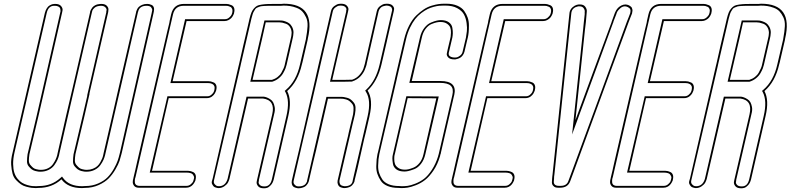

<svg xmlns="http://www.w3.org/2000/svg" viewBox="-20 -815 4245 1031"><path d="M523 -794H524Q545 -794 554.5 -783Q564 -772 562 -761L561 -750L460 -312H461L434 -194L385 13Q382 33 382 47Q382 61 390 70.5Q398 80 404.5 85.5Q411 91 421 93.5Q431 96 436 96.5Q441 97 446 97H447Q464 97 479 91Q494 85 503 76.5Q512 68 518.5 56.5Q525 45 528.5 36.5Q532 28 534 19L536 9L583 -194L617 -343L711 -750Q711 -752 712 -755Q713 -758 716.5 -765.5Q720 -773 726 -778.5Q732 -784 743.5 -789Q755 -794 770 -794H771Q776 -794 781 -793Q786 -792 794 -788.5Q802 -785 805.5 -776Q809 -767 806 -753L804 -743L635 1Q634 6 632 13Q628 30 622 48.5Q616 67 600 94.5Q584 122 564 142.5Q544 163 510 178.5Q476 194 435 194Q429 195 420 195Q345 195 310 148Q259 194 187 194Q181 195 172 195Q161 195 149.5 193.5Q138 192 121 187.5Q104 183 92 174.5Q80 166 66.5 152Q53 138 47.5 118Q42 98 40 69.5Q38 41 48 3L221 -746Q225 -761 232 -771.5Q239 -782 247.5 -786.5Q256 -791 262 -792.5Q268 -794 273 -794H276Q298 -794 307.5 -783Q317 -772 316 -761L314 -750L214 -312L187 -194L138 13Q135 33 135 47Q135 61 143 70.5Q151 80 157.5 85.5Q164 91 174 93.5Q184 96 189 96.5Q194 97 199 97H200Q221 97 238 88.5Q255 80 264.5 66Q274 52 279 41Q284 30 287 19L289 9L335 -194L370 -343L464 -750Q464 -752 464.5 -754.5Q465 -757 468.5 -763.5Q472 -770 476.5 -775.5Q481 -781 490.5 -786.5Q500 -792 513 -793Q519 -794 523 -794ZM521 -784Q518 -784 512 -783Q496 -781 487 -772.5Q478 -764 476.5 -759.5Q475 -755 474 -751L343 -184Q336 -152 321 -87.5Q306 -23 299 9L297 19Q294 31 288.5 43.5Q283 56 272 71.5Q261 87 241.5 97Q222 107 197 107H196Q192 107 186 106.5Q180 106 169 103Q158 100 150 94Q142 88 133.5 77.5Q125 67 125 51Q125 35 128 13L177 -194L204 -312L304 -750Q305 -752 305 -754.5Q305 -757 304.5 -763Q304 -769 301.5 -773Q299 -777 292 -780.5Q285 -784 274 -784H271Q240 -784 231 -746L58 3Q50 38 50.5 66Q51 94 57 112.5Q63 131 74.5 145Q86 159 98.5 166.5Q111 174 126.5 178.5Q142 183 152.5 184Q163 185 174 185L188 184H189H190Q256 184 304 141L313 133L319 141Q351 185 422 185L436 184H437H438Q476 184 507.5 170Q539 156 558 136.5Q577 117 591.5 91Q606 65 612 47.5Q618 30 622 13L625 1L794 -743L796 -753Q799 -762 796.5 -767.5Q794 -773 791 -776.5Q788 -780 783 -781.5Q778 -783 775 -783.5Q772 -784 769 -784H768Q729 -784 722 -753L721 -751L544 19Q541 31 535.5 43.5Q530 56 519 71.5Q508 87 488.5 97Q469 107 444 107H443Q439 107 433 106.5Q427 106 416 103Q405 100 397 94Q389 88 380.5 77.5Q372 67 372 51Q372 35 375 13L424 -194L449 -302H448L551 -750Q550 -752 552 -759.5Q554 -767 546 -775.5Q538 -784 522 -784Z M1141 -331Q1141 -330 1140.5 -328.5Q1140 -327 1138 -322.5Q1136 -318 1134 -314Q1132 -310 1127.5 -305Q1123 -300 1118 -296.5Q1113 -293 1106 -290.5Q1099 -288 1090 -288H1056H1047H897H886L799 91L796 102H803H939H944H951H986H988Q994 102 1001 103.5Q1008 105 1017 109Q1026 113 1030 123.5Q1034 134 1030 150Q1030 152 1029 155Q1028 158 1024 165Q1020 172 1014.5 178Q1009 184 1000 188.5Q991 193 979 193H945H936H786H772H760H733H732H729H725Q708 193 700 182.5Q692 172 693 161L694 150L695 148L697 138L702 117L707 96L708 91L717 51L879 -650L889 -691L890 -696Q890 -697 890.5 -699.5Q891 -702 891 -703Q893 -710 899 -738Q912 -794 968 -794H988H1010H1146H1151H1158H1193H1195Q1201 -794 1207.5 -792.5Q1214 -791 1223.5 -787Q1233 -783 1237 -772.5Q1241 -762 1237 -746Q1237 -744 1236 -741Q1235 -738 1231 -730.5Q1227 -723 1221.5 -717.5Q1216 -712 1206.5 -707Q1197 -702 1186 -702H1152H1143H993H982L907 -379H914H1050H1055H1062H1097H1099Q1106 -379 1112.5 -377.5Q1119 -376 1128 -372Q1137 -368 1141 -357.5Q1145 -347 1141 -331ZM988 -794H1010ZM1131 -331Q1134 -344 1131 -352Q1128 -360 1121 -363.5Q1114 -367 1108.5 -368Q1103 -369 1097 -369H895L974 -712H1188Q1201 -712 1211 -721Q1221 -730 1223.5 -736Q1226 -742 1227 -746Q1230 -758 1227 -766.5Q1224 -775 1216.5 -778.5Q1209 -782 1204 -783Q1199 -784 1193 -784H967Q920 -784 909 -738L707 139L706 140L705 146V147L704 150Q704 151 704 152Q704 153 704 156.5Q704 160 704 163.5Q704 167 705.5 170.5Q707 174 709.5 176.5Q712 179 717 181Q722 183 728 183H982Q995 183 1005 174Q1015 165 1017 159.5Q1019 154 1020 150Q1024 139 1021 132Q1018 125 1014.5 121Q1011 117 1004.5 115Q998 113 994 112.5Q990 112 986 112H784L879 -298H1093Q1106 -298 1115.5 -306.5Q1125 -315 1127.5 -321Q1130 -327 1131 -331ZM986 -784H1008Z M1440 -386Q1457 -391 1470.5 -401.5Q1484 -412 1491.5 -425.5Q1499 -439 1503 -448.5Q1507 -458 1509 -467L1510 -472L1542 -611Q1545 -623 1545 -628Q1545 -630 1545.5 -634Q1546 -638 1546 -640Q1545 -658 1536.5 -670.5Q1528 -683 1515.5 -687.5Q1503 -692 1495.5 -693.5Q1488 -695 1481 -695H1480H1407L1389 -614L1336 -386H1394ZM1492 -794Q1494 -794 1498 -794.5Q1502 -795 1504 -795Q1677 -795 1633 -608L1632 -602V-601V-602V-601L1604 -480Q1603 -476 1601 -469Q1580 -376 1522 -326Q1548 -277 1528 -192L1450 148Q1445 168 1434 179.5Q1423 191 1414.5 193.5Q1406 196 1399 196H1397Q1375 196 1366 185Q1357 174 1358 163L1360 152L1442 -202Q1459 -277 1392 -286H1312L1212 146Q1209 156 1204 165.5Q1199 175 1185 185Q1171 195 1153 195Q1151 195 1148.5 194.5Q1146 194 1138.5 192Q1131 190 1127 185.5Q1123 181 1119 173.5Q1115 166 1119 154L1122 144L1197 -182L1261 -460L1264 -472L1261 -460L1264 -472L1285 -565Q1286 -566 1307 -659Q1308 -661 1308 -663L1320 -715Q1325 -735 1330 -747.5Q1335 -760 1343.5 -769.5Q1352 -779 1360 -783.5Q1368 -788 1386 -790.5Q1404 -793 1419.5 -793.5Q1435 -794 1467 -794ZM1441 -376H1439H1324L1400 -705H1484Q1489 -705 1495 -704.5Q1501 -704 1512.5 -700Q1524 -696 1532.5 -690Q1541 -684 1548 -671.5Q1555 -659 1556 -643Q1556 -639 1555.5 -635Q1555 -631 1555 -630Q1555 -624 1552 -611L1519 -467Q1517 -458 1513 -447.5Q1509 -437 1500.5 -422Q1492 -407 1476.5 -394.5Q1461 -382 1441 -376ZM1490 -784H1465Q1463 -784 1459 -784Q1435 -784 1424.5 -784Q1414 -784 1398.5 -783Q1383 -782 1377.5 -780.5Q1372 -779 1363 -775Q1354 -771 1351.5 -767Q1349 -763 1344 -755Q1339 -747 1336.5 -738Q1334 -729 1330 -715L1271 -460L1274 -472L1129 154Q1126 167 1133.5 175Q1141 183 1146.5 184Q1152 185 1155 185Q1190 185 1202 146L1304 -296H1395H1396Q1404 -295 1412 -292Q1420 -289 1430.5 -282.5Q1441 -276 1446.5 -266Q1452 -256 1455 -240Q1458 -224 1452 -202L1370 152Q1371 154 1369 161.5Q1367 169 1374.5 177.5Q1382 186 1399 186H1401Q1431 186 1440 148L1518 -192Q1537 -274 1513 -320L1509 -327L1516 -333Q1571 -380 1591 -469L1622 -602V-601L1623 -608Q1630 -646 1631.5 -674Q1633 -702 1623.5 -722Q1614 -742 1602.5 -754Q1591 -766 1572.5 -773Q1554 -780 1537.5 -782.5Q1521 -785 1501 -785Q1501 -785 1497 -784.5Q1493 -784 1490 -784Z M2003 -754Q2007 -772 2020.5 -782Q2034 -792 2045 -794L2057 -795Q2079 -795 2088.5 -784.5Q2098 -774 2096 -764L2094 -753L2080 -693L2059 -601L2058 -596L2031 -480Q2030 -475 2028 -467Q2007 -379 1954 -329Q1985 -280 1964 -191V-190Q1964 -189 1957 -159.5Q1950 -130 1943.5 -101Q1937 -72 1936 -71L1899 93L1884 154Q1884 155 1884 156.5Q1884 158 1882.5 162Q1881 166 1878.5 170Q1876 174 1871.5 179Q1867 184 1861.5 187Q1856 190 1847 192.5Q1838 195 1828 195Q1826 195 1823 194.5Q1820 194 1813 192Q1806 190 1801.5 186Q1797 182 1794 173.5Q1791 165 1793 154L1836 -32L1849 -86L1853 -105L1864 -151Q1866 -159 1870 -176Q1874 -193 1876 -201Q1879 -221 1878.5 -235Q1878 -249 1870.5 -258Q1863 -267 1856 -272.5Q1849 -278 1838.5 -281Q1828 -284 1822.5 -284.5Q1817 -285 1812 -285H1741L1705 -128L1679 -16L1678 -11Q1670 22 1663 51L1653 94L1639 155Q1639 156 1638.5 157.5Q1638 159 1636.5 163Q1635 167 1632.5 171Q1630 175 1625.5 180Q1621 185 1615.5 188Q1610 191 1601 193.5Q1592 196 1582 196Q1580 196 1577 195.5Q1574 195 1567 193Q1560 191 1555 187Q1550 183 1547.5 174.5Q1545 166 1547 155L1555 120Q1556 115 1558 107Q1560 99 1561 94L1586 -11L1615 -137L1639 -243L1665 -356L1689 -461L1720 -594L1743 -693L1757 -754Q1761 -772 1774.5 -782Q1788 -792 1799 -794L1811 -795Q1833 -795 1842.5 -784.5Q1852 -774 1851 -764L1849 -753L1835 -693L1812 -594L1764 -386H1822Q1862 -387 1871 -387Q1896 -395 1913 -416Q1930 -437 1934 -455L1939 -472ZM2013 -754 1949 -472Q1949 -471 1948.5 -468Q1948 -465 1945 -457Q1942 -449 1939 -441Q1936 -433 1929.5 -423Q1923 -413 1915.5 -405Q1908 -397 1896.5 -389.5Q1885 -382 1872 -378L1871 -377H1869Q1858 -377 1820 -376H1752L1839 -753V-754Q1838 -755 1840 -762Q1842 -769 1834.5 -777Q1827 -785 1808 -785Q1804 -785 1798 -784Q1792 -783 1781 -775Q1770 -767 1767 -754L1557 155Q1554 168 1561.5 176Q1569 184 1574.5 185Q1580 186 1584 186Q1596 186 1604.5 183Q1613 180 1617.5 176Q1622 172 1625 166.5Q1628 161 1628.5 159.5Q1629 158 1629 156V155L1733 -295H1814Q1819 -295 1825.5 -294Q1832 -293 1843.5 -290Q1855 -287 1863 -281Q1871 -275 1879.5 -264.5Q1888 -254 1889 -238.5Q1890 -223 1886 -201Q1884 -192 1880 -175.5Q1876 -159 1874 -151L1803 154Q1802 162 1804 168.5Q1806 175 1809.5 178Q1813 181 1818.5 182.5Q1824 184 1826.5 184.5Q1829 185 1830 185Q1870 185 1874 155V154L1954 -191Q1974 -277 1945 -322L1941 -329L1948 -335Q1998 -382 2018 -467L2084 -753V-754Q2085 -755 2085 -756Q2085 -757 2085.5 -760.5Q2086 -764 2085.5 -766.5Q2085 -769 2083 -773Q2081 -777 2078 -779Q2075 -781 2069 -783Q2063 -785 2054 -785Q2053 -785 2050.5 -784.5Q2048 -784 2041.5 -782.5Q2035 -781 2030 -778Q2025 -775 2020 -768.5Q2015 -762 2013 -754Z M2323 -287 2169 -288 2101 9Q2100 13 2098.5 18.5Q2097 24 2097 39Q2097 54 2101 65.5Q2105 77 2118.5 86.5Q2132 96 2154 96H2155Q2163 96 2173 94Q2183 92 2200.5 85Q2218 78 2233 59.5Q2248 41 2254 13ZM2381 -536Q2383 -546 2384 -550L2398 -609Q2399 -613 2400 -618.5Q2401 -624 2401.5 -639.5Q2402 -655 2398 -666.5Q2394 -678 2380.5 -687.5Q2367 -697 2345 -697H2344Q2336 -697 2325.5 -695Q2315 -693 2297.5 -686Q2280 -679 2265.5 -660Q2251 -641 2245 -613L2195 -397L2191 -380H2319H2341H2343H2345Q2437 -380 2419 -304L2418 -301L2348 3Q2348 5 2347 9Q2346 13 2344.5 16Q2343 19 2343 22H2344V23H2343Q2330 68 2307.5 101Q2285 134 2262.5 151.5Q2240 169 2213 179.5Q2186 190 2168.5 192.5Q2151 195 2135 195L2120 194Q2086 194 2061.5 184Q2037 174 2025 156Q2013 138 2006.5 119Q2000 100 2000.5 77.5Q2001 55 2002.5 40.5Q2004 26 2007 12L2010 1L2101 -392V-393L2150 -603Q2160 -645 2177 -678Q2194 -711 2214.5 -731Q2235 -751 2255.5 -764.5Q2276 -778 2298 -784.5Q2320 -791 2335 -793Q2350 -795 2364 -795H2377Q2411 -795 2435.5 -784.5Q2460 -774 2472.5 -756.5Q2485 -739 2491.5 -720Q2498 -701 2498 -678.5Q2498 -656 2496.5 -641Q2495 -626 2492 -613L2489 -601L2474 -537Q2471 -526 2464.5 -517.5Q2458 -509 2451 -505Q2444 -501 2437 -499Q2430 -497 2425 -496H2421Q2397 -496 2387.5 -506Q2378 -516 2379 -526ZM2336 -297 2264 13Q2257 44 2240.5 65Q2224 86 2204 93.5Q2184 101 2172.5 103.5Q2161 106 2153 106H2152Q2124 106 2108.5 94.5Q2093 83 2090 65Q2087 47 2087 35.5Q2087 24 2090 13Q2091 10 2091 9L2162 -298ZM2391 -536V-535Q2390 -533 2389.5 -531.5Q2389 -530 2389.5 -524.5Q2390 -519 2393 -515.5Q2396 -512 2403.5 -509Q2411 -506 2423 -506Q2427 -506 2433 -507Q2439 -508 2450 -516Q2461 -524 2464 -537L2482 -613Q2485 -629 2487 -647.5Q2489 -666 2485.5 -691.5Q2482 -717 2471.5 -737Q2461 -757 2435.5 -771Q2410 -785 2372 -785H2361Q2350 -785 2338.5 -784Q2327 -783 2309.5 -778.5Q2292 -774 2276.5 -766.5Q2261 -759 2242.5 -745Q2224 -731 2209.5 -712.5Q2195 -694 2181.5 -666Q2168 -638 2160 -603L2111 -393Q2111 -392 2111 -392L2017 12Q2014 26 2012.5 40Q2011 54 2010.5 75Q2010 96 2016 114Q2022 132 2033 148.5Q2044 165 2067 174.5Q2090 184 2123 184H2124Q2129 185 2137 185Q2153 185 2169 183Q2185 181 2210.5 171Q2236 161 2257 145Q2278 129 2299 97Q2320 65 2333 23V22Q2334 18 2336 11.5Q2338 5 2338 3L2409 -304Q2417 -338 2401 -354Q2385 -370 2342 -370H2178L2235 -613Q2242 -644 2258.5 -665Q2275 -686 2294.5 -694Q2314 -702 2326 -704.5Q2338 -707 2346 -707H2347Q2374 -707 2390 -695.5Q2406 -684 2409 -666Q2412 -648 2411.5 -636Q2411 -624 2409 -613Q2408 -610 2408 -609Z M2852 -331Q2852 -330 2851.5 -328.5Q2851 -327 2849 -322.5Q2847 -318 2845 -314Q2843 -310 2838.5 -305Q2834 -300 2829 -296.5Q2824 -293 2817 -290.5Q2810 -288 2801 -288H2767H2758H2608H2597L2510 91L2507 102H2514H2650H2655H2662H2697H2699Q2705 102 2712 103.5Q2719 105 2728 109Q2737 113 2741 123.5Q2745 134 2741 150Q2741 152 2740 155Q2739 158 2735 165Q2731 172 2725.5 178Q2720 184 2711 188.5Q2702 193 2690 193H2656H2647H2497H2483H2471H2444H2443H2440H2436Q2419 193 2411 182.5Q2403 172 2404 161L2405 150L2406 148L2408 138L2413 117L2418 96L2419 91L2428 51L2590 -650L2600 -691L2601 -696Q2601 -697 2601.5 -699.5Q2602 -702 2602 -703Q2604 -710 2610 -738Q2623 -794 2679 -794H2699H2721H2857H2862H2869H2904H2906Q2912 -794 2918.5 -792.5Q2925 -791 2934.5 -787Q2944 -783 2948 -772.5Q2952 -762 2948 -746Q2948 -744 2947 -741Q2946 -738 2942 -730.5Q2938 -723 2932.5 -717.5Q2927 -712 2917.5 -707Q2908 -702 2897 -702H2863H2854H2704H2693L2618 -379H2625H2761H2766H2773H2808H2810Q2817 -379 2823.5 -377.5Q2830 -376 2839 -372Q2848 -368 2852 -357.5Q2856 -347 2852 -331ZM2699 -794H2721ZM2842 -331Q2845 -344 2842 -352Q2839 -360 2832 -363.5Q2825 -367 2819.5 -368Q2814 -369 2808 -369H2606L2685 -712H2899Q2912 -712 2922 -721Q2932 -730 2934.5 -736Q2937 -742 2938 -746Q2941 -758 2938 -766.5Q2935 -775 2927.5 -778.5Q2920 -782 2915 -783Q2910 -784 2904 -784H2678Q2631 -784 2620 -738L2418 139L2417 140L2416 146V147L2415 150Q2415 151 2415 152Q2415 153 2415 156.5Q2415 160 2415 163.5Q2415 167 2416.5 170.5Q2418 174 2420.5 176.5Q2423 179 2428 181Q2433 183 2439 183H2693Q2706 183 2716 174Q2726 165 2728 159.5Q2730 154 2731 150Q2735 139 2732 132Q2729 125 2725.5 121Q2722 117 2715.5 115Q2709 113 2705 112.5Q2701 112 2697 112H2495L2590 -298H2804Q2817 -298 2826.5 -306.5Q2836 -315 2838.5 -321Q2841 -327 2842 -331ZM2697 -784H2719Z M3346 -790Q3347 -790 3348.5 -789.5Q3350 -789 3353.5 -788Q3357 -787 3360 -785Q3363 -783 3367 -780Q3371 -777 3373 -773Q3375 -769 3376 -763Q3377 -757 3375 -750Q3375 -749 3374.5 -746.5Q3374 -744 3374 -743Q3371 -734 3364.5 -719Q3358 -704 3356 -697Q3314 -583 3259.5 -435Q3205 -287 3151 -139Q3097 9 3055 123L3042 158Q3029 193 2988 193H2986H2983H2979Q2971 193 2964 191.5Q2957 190 2949.5 181.5Q2942 173 2944 158Q2944 153 2944.5 147Q2945 141 2945.5 134.5Q2946 128 2947 123Q2959 9 2974.5 -139.5Q2990 -288 3005.5 -436Q3021 -584 3033 -698L3038 -745Q3038 -746 3038.5 -748Q3039 -750 3039 -751Q3043 -766 3054.5 -776Q3066 -786 3077 -789L3087 -791H3095Q3114 -791 3123 -778.5Q3132 -766 3131 -754L3130 -742Q3130 -735 3128 -719Q3126 -703 3126 -696L3121 -655L3070 -170Q3102 -257 3166.5 -432.5Q3231 -608 3264 -696L3265 -700L3280 -741Q3281 -743 3282 -746.5Q3283 -750 3288 -758.5Q3293 -767 3299.5 -773.5Q3306 -780 3316.5 -785.5Q3327 -791 3339 -791Q3340 -791 3342.5 -790.5Q3345 -790 3346 -790ZM3343 -780 3336 -781Q3322 -781 3310 -770Q3298 -759 3294.5 -752Q3291 -745 3290 -740L3274 -699V-695H3273Q3241 -607 3176.5 -431.5Q3112 -256 3080 -169L3052 -93L3111 -654L3115 -695Q3116 -702 3117.5 -717.5Q3119 -733 3120 -741Q3119 -743 3120 -752Q3121 -761 3114 -771Q3107 -781 3092 -781H3085Q3055 -775 3049 -751L3048 -746L3043 -699Q3031 -585 3015.5 -437Q3000 -289 2984.5 -140.5Q2969 8 2957 122Q2956 127 2955.5 133Q2955 139 2955 145.5Q2955 152 2954 157Q2951 183 2982 183H2991Q3023 183 3032 157L3045 122Q3096 -15 3196 -288.5Q3296 -562 3346 -698Q3349 -706 3355 -720.5Q3361 -735 3364 -744L3365 -750Q3368 -764 3360 -771Q3352 -778 3343 -780Z M3704 -331Q3704 -330 3703.5 -328.5Q3703 -327 3701 -322.5Q3699 -318 3697 -314Q3695 -310 3690.5 -305Q3686 -300 3681 -296.5Q3676 -293 3669 -290.5Q3662 -288 3653 -288H3619H3610H3460H3449L3362 91L3359 102H3366H3502H3507H3514H3549H3551Q3557 102 3564 103.5Q3571 105 3580 109Q3589 113 3593 123.5Q3597 134 3593 150Q3593 152 3592 155Q3591 158 3587 165Q3583 172 3577.5 178Q3572 184 3563 188.5Q3554 193 3542 193H3508H3499H3349H3335H3323H3296H3295H3292H3288Q3271 193 3263 182.5Q3255 172 3256 161L3257 150L3258 148L3260 138L3265 117L3270 96L3271 91L3280 51L3442 -650L3452 -691L3453 -696Q3453 -697 3453.5 -699.5Q3454 -702 3454 -703Q3456 -710 3462 -738Q3475 -794 3531 -794H3551H3573H3709H3714H3721H3756H3758Q3764 -794 3770.5 -792.5Q3777 -791 3786.5 -787Q3796 -783 3800 -772.5Q3804 -762 3800 -746Q3800 -744 3799 -741Q3798 -738 3794 -730.5Q3790 -723 3784.5 -717.5Q3779 -712 3769.5 -707Q3760 -702 3749 -702H3715H3706H3556H3545L3470 -379H3477H3613H3618H3625H3660H3662Q3669 -379 3675.5 -377.5Q3682 -376 3691 -372Q3700 -368 3704 -357.5Q3708 -347 3704 -331ZM3551 -794H3573ZM3694 -331Q3697 -344 3694 -352Q3691 -360 3684 -363.5Q3677 -367 3671.5 -368Q3666 -369 3660 -369H3458L3537 -712H3751Q3764 -712 3774 -721Q3784 -730 3786.5 -736Q3789 -742 3790 -746Q3793 -758 3790 -766.5Q3787 -775 3779.5 -778.5Q3772 -782 3767 -783Q3762 -784 3756 -784H3530Q3483 -784 3472 -738L3270 139L3269 140L3268 146V147L3267 150Q3267 151 3267 152Q3267 153 3267 156.5Q3267 160 3267 163.5Q3267 167 3268.5 170.5Q3270 174 3272.5 176.5Q3275 179 3280 181Q3285 183 3291 183H3545Q3558 183 3568 174Q3578 165 3580 159.5Q3582 154 3583 150Q3587 139 3584 132Q3581 125 3577.5 121Q3574 117 3567.5 115Q3561 113 3557 112.5Q3553 112 3549 112H3347L3442 -298H3656Q3669 -298 3678.5 -306.5Q3688 -315 3690.5 -321Q3693 -327 3694 -331ZM3549 -784H3571Z M4003 -386Q4020 -391 4033.5 -401.5Q4047 -412 4054.5 -425.5Q4062 -439 4066 -448.5Q4070 -458 4072 -467L4073 -472L4105 -611Q4108 -623 4108 -628Q4108 -630 4108.5 -634Q4109 -638 4109 -640Q4108 -658 4099.5 -670.5Q4091 -683 4078.5 -687.5Q4066 -692 4058.5 -693.5Q4051 -695 4044 -695H4043H3970L3952 -614L3899 -386H3957ZM4055 -794Q4057 -794 4061 -794.5Q4065 -795 4067 -795Q4240 -795 4196 -608L4195 -602V-601V-602V-601L4167 -480Q4166 -476 4164 -469Q4143 -376 4085 -326Q4111 -277 4091 -192L4013 148Q4008 168 3997 179.5Q3986 191 3977.5 193.5Q3969 196 3962 196H3960Q3938 196 3929 185Q3920 174 3921 163L3923 152L4005 -202Q4022 -277 3955 -286H3875L3775 146Q3772 156 3767 165.5Q3762 175 3748 185Q3734 195 3716 195Q3714 195 3711.5 194.5Q3709 194 3701.5 192Q3694 190 3690 185.5Q3686 181 3682 173.5Q3678 166 3682 154L3685 144L3760 -182L3824 -460L3827 -472L3824 -460L3827 -472L3848 -565Q3849 -566 3870 -659Q3871 -661 3871 -663L3883 -715Q3888 -735 3893 -747.5Q3898 -760 3906.5 -769.5Q3915 -779 3923 -783.5Q3931 -788 3949 -790.5Q3967 -793 3982.5 -793.5Q3998 -794 4030 -794ZM4004 -376H4002H3887L3963 -705H4047Q4052 -705 4058 -704.5Q4064 -704 4075.5 -700Q4087 -696 4095.5 -690Q4104 -684 4111 -671.5Q4118 -659 4119 -643Q4119 -639 4118.5 -635Q4118 -631 4118 -630Q4118 -624 4115 -611L4082 -467Q4080 -458 4076 -447.5Q4072 -437 4063.5 -422Q4055 -407 4039.5 -394.5Q4024 -382 4004 -376ZM4053 -784H4028Q4026 -784 4022 -784Q3998 -784 3987.5 -784Q3977 -784 3961.5 -783Q3946 -782 3940.5 -780.5Q3935 -779 3926 -775Q3917 -771 3914.5 -767Q3912 -763 3907 -755Q3902 -747 3899.5 -738Q3897 -729 3893 -715L3834 -460L3837 -472L3692 154Q3689 167 3696.5 175Q3704 183 3709.5 184Q3715 185 3718 185Q3753 185 3765 146L3867 -296H3958H3959Q3967 -295 3975 -292Q3983 -289 3993.5 -282.5Q4004 -276 4009.5 -266Q4015 -256 4018 -240Q4021 -224 4015 -202L3933 152Q3934 154 3932 161.5Q3930 169 3937.5 177.5Q3945 186 3962 186H3964Q3994 186 4003 148L4081 -192Q4100 -274 4076 -320L4072 -327L4079 -333Q4134 -380 4154 -469L4185 -602V-601L4186 -608Q4193 -646 4194.5 -674Q4196 -702 4186.5 -722Q4177 -742 4165.5 -754Q4154 -766 4135.5 -773Q4117 -780 4100.5 -782.5Q4084 -785 4064 -785Q4064 -785 4060 -784.5Q4056 -784 4053 -784Z"/></svg>

Font: Soda Fountain
Style: OutlineOblique
Weight: 400
Version: Version 1.0